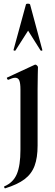

<svg xmlns="http://www.w3.org/2000/svg" viewBox="-20 -750 303 1052"><path d="M188 -382Q188 -370 187 -342Q186 -314 186 -262V48Q186 114 169.5 158.5Q153 203 114.5 232Q76 261 8 282Q6 283 3.5 277.5Q1 272 4 271Q53 250 72.5 203Q92 156 92 71V-260Q92 -293 86 -308.5Q80 -324 63 -324Q56 -324 46.5 -321Q37 -318 26 -313Q22 -312 19 -318Q16 -324 19 -325L170 -395Q172 -396 173 -396Q178 -396 183 -391Q188 -386 188 -382ZM212 -476Q214 -474 209 -472.5Q204 -471 202 -474L134 -582L65 -474Q64 -471 58.5 -472.5Q53 -474 54 -476L122 -725Q123 -730 133 -730Q143 -730 145 -725Z"/></svg>

Font: Cormorant Light
Style: Bold
Weight: 700
Version: Version 4.000